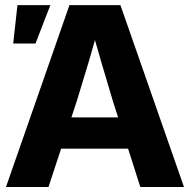

<svg xmlns="http://www.w3.org/2000/svg" viewBox="-20 -748 760 768"><path d="M257.8 -727.5H461.7L715.9 0H541.3L431.2 -344.7Q404.4 -434.2 383.4 -505.8Q362.4 -577.3 338.9 -663.8H381.8Q336.4 -501.8 287.5 -344.7L173.9 0H3.9ZM168.7 -278.4H551.5V-153.4H168.7ZM49.8 -727.5H181.4L121.9 -573.8H32.8Z"/></svg>

Font: Intratopia Thin
Style: Regular
Weight: 100
Designer: Rasmus Andersson
Foundry: rsms
Version: Version 3.000;Glyphs 3.2.3 (3260)